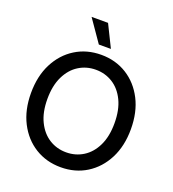

<svg xmlns="http://www.w3.org/2000/svg" viewBox="-166 -1066 1084 1204"><g transform="rotate(20 376.0 -464.5)"><path d="M376.5 11.2Q280.3 11.2 204.8 -35.6Q129.4 -82.5 86.2 -166.7Q43 -251 43 -363.3Q43 -476.6 86.2 -560.8Q129.4 -645 204.8 -691.9Q280.3 -738.8 376.5 -738.8Q472.7 -738.8 547.9 -691.9Q623 -645 666.3 -560.8Q709.5 -476.6 709.5 -363.3Q709.5 -251 666.3 -166.7Q623 -82.5 547.9 -35.6Q472.7 11.2 376.5 11.2ZM376.5 -88.4Q439 -88.4 489.7 -120.1Q540.5 -151.9 570.3 -213.4Q600.1 -274.9 600.1 -363.3Q600.1 -452.1 570.3 -513.9Q540.5 -575.7 489.7 -607.4Q439 -639.2 376.5 -639.2Q314 -639.2 263.2 -607.4Q212.4 -575.7 182.4 -513.9Q152.3 -452.1 152.3 -363.3Q152.3 -274.9 182.4 -213.4Q212.4 -151.9 263.2 -120.1Q314 -88.4 376.5 -88.4ZM338.9 -793.9 236.8 -941.4H346.7L419.4 -793.9Z"/></g></svg>

Font: Inter 28pt Medium
Style: Regular
Weight: 500
Designer: Rasmus Andersson
Foundry: rsms
Version: Version 4.001;git-66647c0bb